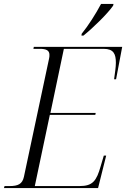

<svg xmlns="http://www.w3.org/2000/svg" viewBox="-37 -951 638 971"><path d="M376 -780 375 -771H385C436 -812 507 -882 535 -922L537 -931H474C447 -880 410 -822 376 -780ZM-17 0H459L500 -164H488L472 -110C451 -36 432 -10 365 -10H139L215 -370H445L447 -380H218L286 -704H487C538 -704 549 -678 549 -633C549 -612 544 -579 540 -550H550L581 -714H134L132 -704H165C195 -704 213 -697 213 -674C213 -668 213 -661 211 -654L84 -57C76 -20 54 -10 11 -10H-14Z"/></svg>

Font: Noto Serif Display SemiCondensed Light
Style: Italic
Weight: 300
Width: 4
Italic angle: -12°
Designer: Monotype Design Team
Foundry: Monotype Imaging Inc.
Version: Version 2.009